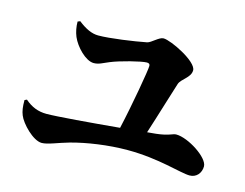

<svg xmlns="http://www.w3.org/2000/svg" viewBox="-90 -830 1180 924"><g transform="rotate(15 500.0 -368.0)"><path d="M659 -230C690 -325 726 -447 741 -492C750 -520 796 -538 796 -575C796 -619 656 -687 619 -687C597 -687 567 -652 547 -648C486 -636 369 -619 311 -619C279 -619 247 -634 210 -663L198 -658C198 -632 203 -607 212 -585C231 -540 284 -485 324 -485C350 -485 367 -497 397 -509C442 -528 545 -554 571 -554C582 -554 587 -550 587 -541C587 -519 556 -340 528 -217C387 -204 218 -190 168 -190C126 -190 92 -204 60 -232L49 -227C49 -192 52 -173 60 -153C74 -117 138 -49 182 -49C212 -49 259 -71 313 -86C389 -107 494 -123 591 -123C749 -123 864 -82 910 -82C944 -82 966 -109 966 -142C966 -186 857 -256 798 -256C780 -256 766 -241 702 -234Z"/></g></svg>

Font: Noto Serif TC Black
Style: Regular
Weight: 900
Version: Version 1.001;PS 1.001;hotconv 16.6.54;makeotf.lib2.5.65590